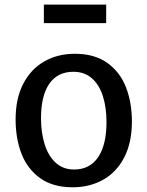

<svg xmlns="http://www.w3.org/2000/svg" viewBox="-20 -795 632 823"><path d="M435.1 -775.4V-695.8H168V-775.4ZM300.8 -564.5Q385.3 -564.5 439.9 -525.4Q494.6 -486.3 520 -420.9Q545.4 -355.5 545.4 -273.4Q545.4 -184.1 512.7 -120.6Q480 -57.1 422.4 -24.7Q364.7 7.8 291 7.8Q207 7.8 152.3 -31.2Q97.7 -70.3 72.3 -135.7Q46.9 -201.2 46.9 -283.2Q46.9 -372.6 79.6 -435.8Q112.3 -499 169.9 -531.7Q227.5 -564.5 300.8 -564.5ZM294.4 -487.3Q226.6 -487.3 191.2 -435.8Q155.8 -384.3 155.8 -288.6Q155.8 -226.6 171.4 -176.5Q187 -126.5 218.8 -97.4Q250.5 -68.4 297.4 -68.4Q365.2 -68.4 400.9 -121.6Q436.5 -174.8 436.5 -271.5Q436.5 -334 421.1 -382.6Q405.8 -431.2 374 -459.2Q342.3 -487.3 294.4 -487.3Z"/></svg>

Font: Merriweather Sans
Style: Regular
Weight: 400
Designer: Eben Sorkin
Foundry: Eben Sorkin
Version: Version 1.006; ttfautohint (v1.4.1) -l 6 -r 50 -G 0 -x 11 -H